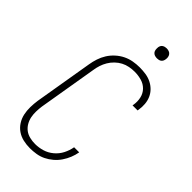

<svg xmlns="http://www.w3.org/2000/svg" viewBox="-285 -993 1069 1069"><g transform="rotate(45 250.0 -458.0)"><path d="M194 8Q167 8 141 2Q115 -4 94 -18.5Q73 -33 59 -55Q45 -77 39.5 -102.5Q34 -128 34.5 -155.5Q35 -183 39 -210L97 -555Q101 -580 109 -604.5Q117 -629 131 -651.5Q145 -674 165.5 -692.5Q186 -711 209.5 -722.5Q233 -734 258.5 -738.5Q284 -743 309 -743Q333 -743 356.5 -739.5Q380 -736 400.5 -726Q421 -716 437 -700Q453 -684 462 -663.5Q471 -643 473 -619.5Q475 -596 471 -572L470 -565H430L431 -570Q436 -599 430 -626Q424 -653 405.5 -672Q387 -691 360.5 -698.5Q334 -706 306 -706Q286 -706 265 -702Q244 -698 225 -688Q206 -678 190 -662.5Q174 -647 163 -628.5Q152 -610 145.5 -590Q139 -570 136 -549L78 -204Q75 -183 74.5 -161Q74 -139 78 -119Q82 -99 92.5 -81Q103 -63 119 -51Q135 -39 156 -34Q177 -29 198 -29Q227 -29 255.5 -37.5Q284 -46 308 -66Q332 -86 346 -113.5Q360 -141 365 -170H405Q401 -146 391.5 -122.5Q382 -99 367.5 -77.5Q353 -56 333 -39Q313 -22 290.5 -11Q268 0 243 4Q218 8 194 8ZM341 -846Q331 -846 322.5 -849Q314 -852 308.5 -859Q303 -866 302 -875.5Q301 -885 302 -895Q303 -901 306 -907Q309 -913 315 -917Q321 -921 327.5 -922.5Q334 -924 340 -924Q350 -924 358.5 -921Q367 -918 372.5 -911Q378 -904 379.5 -894.5Q381 -885 379 -875Q378 -869 375 -863Q372 -857 366.5 -853Q361 -849 354 -847.5Q347 -846 341 -846Z"/></g></svg>

Font: Iosevka Term Curly XLt Obl
Style: Regular
Weight: 200
Italic angle: -9°
Designer: Belleve Invis
Foundry: Belleve Invis
Version: Version 32.3.0